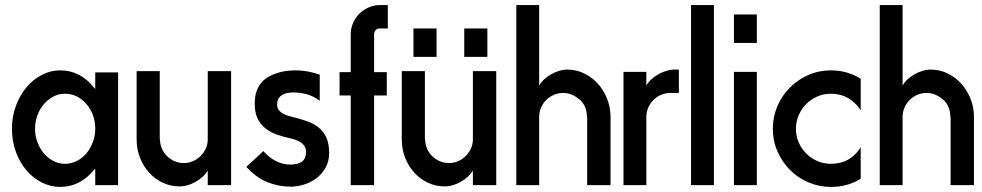

<svg xmlns="http://www.w3.org/2000/svg" viewBox="-20 -731 3867 756"><path d="M445 -446V-2H355V-67L352 -64Q296 5 217 5Q179 5 144.5 -12.5Q110 -30 84 -60.5Q58 -91 42.5 -133Q27 -175 27 -224Q27 -272 42.5 -314Q58 -356 84 -387Q110 -418 144.5 -436Q179 -454 217 -454Q297 -454 352 -384L353 -383Q353 -381 355 -381V-446ZM318 -324Q283 -362 236 -362Q211 -362 189.5 -350.5Q168 -339 152 -320Q136 -301 127 -276Q118 -251 118 -224Q118 -196 127.5 -171Q137 -146 153 -127Q169 -108 190.5 -97Q212 -86 236 -86Q260 -86 282 -97Q304 -108 320 -127Q336 -146 345.5 -171Q355 -196 355 -224Q355 -283 318 -324Z M798 -2V-59Q782 -33 750 -15Q718 3 688 3Q652 3 621 -11.5Q590 -26 567 -51.5Q544 -77 531 -110.5Q518 -144 518 -182V-451H609V-182H610Q610 -164 617 -147Q624 -130 637 -117Q650 -104 667 -96.5Q684 -89 704 -89Q722 -89 739 -96Q756 -103 769 -116Q782 -129 790 -145.5Q798 -162 798 -182V-451H890V-2Z M1017 -136Q1042 -108 1069 -95.5Q1096 -83 1122 -83Q1153 -83 1169 -94.5Q1185 -106 1185 -134Q1185 -172 1125 -186Q1095 -192 1069 -201.5Q1043 -211 1024 -226.5Q1005 -242 994 -265Q983 -288 983 -322Q983 -352 990.5 -372.5Q998 -393 1010 -406.5Q1022 -420 1037 -428.5Q1052 -437 1067 -442Q1100 -454 1145 -454Q1190 -454 1239 -437V-334Q1197 -367 1134 -367Q1105 -367 1088 -355Q1071 -343 1071 -319Q1071 -285 1126 -272Q1159 -264 1186.5 -254.5Q1214 -245 1234 -229.5Q1254 -214 1265 -189.5Q1276 -165 1276 -128Q1276 -95 1261.5 -70Q1247 -45 1225 -28.5Q1203 -12 1176 -4Q1149 4 1125 4Q1077 4 1032.5 -14Q988 -32 950 -74Z M1361 -2V-355H1317V-447H1361V-597Q1361 -619 1370 -640Q1379 -661 1394.5 -676.5Q1410 -692 1431 -701.5Q1452 -711 1475 -711H1507V-619H1475Q1465 -619 1459 -612Q1453 -605 1453 -597V-447H1503V-355H1453V-2Z M1842 -2V-59Q1826 -33 1794 -15Q1762 3 1732 3Q1696 3 1665 -11.5Q1634 -26 1611 -51.5Q1588 -77 1575 -110.5Q1562 -144 1562 -182V-451H1653V-182H1654Q1654 -164 1661 -147Q1668 -130 1681 -117Q1694 -104 1711 -96.5Q1728 -89 1748 -89Q1766 -89 1783 -96Q1800 -103 1813 -116Q1826 -129 1834 -145.5Q1842 -162 1842 -182V-451H1934V-2ZM1899 -619V-507H1808V-619ZM1699 -619V-507H1608V-619Z M2103 -711V-394Q2110 -407 2122.5 -418.5Q2135 -430 2150 -438.5Q2165 -447 2181.5 -452Q2198 -457 2214 -457Q2249 -457 2280 -442Q2311 -427 2334 -401.5Q2357 -376 2370.5 -342Q2384 -308 2384 -271V-2H2292V-271H2291Q2291 -311 2265 -337H2264Q2234 -365 2197 -365Q2179 -365 2162 -358Q2145 -351 2132 -338.5Q2119 -326 2111 -308.5Q2103 -291 2103 -271V-2H2013V-711Z M2525 -448V-394Q2532 -407 2544.5 -418.5Q2557 -430 2572 -438.5Q2587 -447 2603.5 -452Q2620 -457 2636 -457H2653V-365H2619Q2601 -365 2584 -358Q2567 -351 2554 -338.5Q2541 -326 2533 -308.5Q2525 -291 2525 -271V-2H2435V-448Z M2791 -711V-2H2701V-711Z M2960 -448V-2H2870V-448ZM2960 -674V-562H2870V-674Z M3252 -454Q3315 -454 3369 -421V-297Q3325 -362 3252 -362Q3223 -362 3198 -351Q3173 -340 3154.5 -321.5Q3136 -303 3125 -277.5Q3114 -252 3114 -224Q3114 -195 3125 -170Q3136 -145 3154.5 -126.5Q3173 -108 3198 -97Q3223 -86 3252 -86Q3328 -86 3369 -151V-27Q3317 5 3252 5Q3205 5 3163 -13Q3121 -31 3090 -62.5Q3059 -94 3041 -135.5Q3023 -177 3023 -224Q3023 -271 3041 -313Q3059 -355 3090.5 -386.5Q3122 -418 3163.5 -436Q3205 -454 3252 -454Z M3534 -711V-394Q3541 -407 3553.5 -418.5Q3566 -430 3581 -438.5Q3596 -447 3612.5 -452Q3629 -457 3645 -457Q3680 -457 3711 -442Q3742 -427 3765 -401.5Q3788 -376 3801.5 -342Q3815 -308 3815 -271V-2H3723V-271H3722Q3722 -311 3696 -337H3695Q3665 -365 3628 -365Q3610 -365 3593 -358Q3576 -351 3563 -338.5Q3550 -326 3542 -308.5Q3534 -291 3534 -271V-2H3444V-711Z"/></svg>

Font: Fundamental  Brigade
Style: Regular
Weight: 400
Designer: Peter Wiegel, original typeface by Arno Drescher 1935
Foundry: Peter Wiegel
Version: Version 0.000 2012 initial release